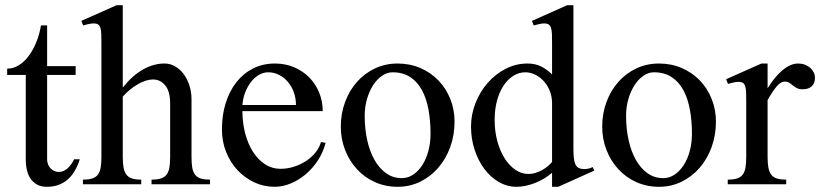

<svg xmlns="http://www.w3.org/2000/svg" viewBox="-20 -716 3186 746"><path d="M7.8 -424.8V-449.2Q31.7 -449.2 53 -462.4Q74.2 -475.6 91.3 -498.3Q108.4 -521 120.8 -551.5Q133.3 -582 139.2 -617.2H163.1V-459H273.9V-424.8H163.1V-97.2Q163.1 -86.9 166.5 -77.9Q169.9 -68.8 176 -62.3Q182.1 -55.7 190.4 -51.8Q198.7 -47.9 208 -47.9Q218.8 -47.9 228 -52.2Q237.3 -56.6 244.6 -63.7Q252 -70.8 257.8 -79.6Q263.7 -88.4 268.1 -97.2H290Q282.7 -73.7 271.5 -54Q260.3 -34.2 244.6 -20Q229 -5.9 208.5 2Q188 9.8 162.1 9.8Q141.1 9.8 125.7 2Q110.4 -5.9 100.1 -19.8Q89.8 -33.7 85 -53.5Q80.1 -73.2 80.1 -97.2V-424.8Z M457 -376Q494.6 -422.9 535.6 -446Q576.7 -469.2 619.1 -469.2Q641.1 -469.2 660.2 -458.3Q679.2 -447.3 693.4 -428.5Q707.5 -409.7 715.8 -384.3Q724.1 -358.9 724.1 -330.1V-106.9Q724.1 -82.5 726.8 -65.7Q729.5 -48.8 737.3 -38.1Q745.1 -27.3 759.3 -22.7Q773.4 -18.1 795.9 -18.1V0H568.8V-18.1Q591.8 -18.1 606 -22.9Q620.1 -27.8 627.9 -38.6Q635.7 -49.3 638.4 -66.2Q641.1 -83 641.1 -106.9V-314.9Q641.1 -360.4 622.3 -383.8Q603.5 -407.2 574.2 -407.2Q561 -407.2 546.4 -402.6Q531.7 -397.9 516.4 -389.2Q501 -380.4 485.8 -368.2Q470.7 -356 457 -340.8V-106.9Q457 -82.5 460 -65.7Q462.9 -48.8 470.7 -38.1Q478.5 -27.3 492.4 -22.7Q506.3 -18.1 528.8 -18.1V0H302.2V-18.1Q325.2 -18.1 339.4 -22.9Q353.5 -27.8 361.1 -38.6Q368.7 -49.3 371.3 -66.2Q374 -83 374 -106.9V-549.8Q374 -569.3 373.5 -583.5Q373 -597.7 370.4 -606.9Q367.7 -616.2 361.6 -620.6Q355.5 -625 344.2 -625Q336.4 -625 326.4 -623Q316.4 -621.1 303.2 -617.2L295.9 -634.8L433.1 -695.8H457Z M1046.9 9.8Q1004.4 9.8 967.3 -7.8Q930.2 -25.4 902.3 -55.4Q874.5 -85.4 858.4 -126Q842.3 -166.5 842.3 -212.9Q842.3 -268.6 856.9 -315.4Q871.6 -362.3 898.4 -396.5Q925.3 -430.7 963.4 -450Q1001.5 -469.2 1047.9 -469.2Q1088.9 -469.2 1123 -454.6Q1157.2 -439.9 1181.9 -414.8Q1206.5 -389.6 1220.2 -356Q1233.9 -322.3 1233.9 -284.2H921.9Q921.9 -237.8 932.9 -196.8Q943.8 -155.8 963.4 -125.5Q982.9 -95.2 1010 -77.6Q1037.1 -60.1 1069.8 -60.1Q1096.7 -60.1 1122.6 -68.4Q1148.4 -76.7 1169.7 -90.8Q1190.9 -105 1206.1 -123.8Q1221.2 -142.6 1227.1 -164.1L1245.1 -161.1Q1236.3 -126 1216.3 -94.7Q1196.3 -63.5 1169.4 -40.3Q1142.6 -17.1 1110.8 -3.7Q1079.1 9.8 1046.9 9.8ZM1129.9 -308.1Q1129.9 -334.5 1121.6 -357.4Q1113.3 -380.4 1098.6 -397.7Q1084 -415 1064.2 -425Q1044.4 -435.1 1022 -435.1Q1003.4 -435.1 986.1 -425Q968.8 -415 955.3 -397.7Q941.9 -380.4 932.9 -357.4Q923.8 -334.5 921.9 -308.1Z M1524.9 9.8Q1477.1 9.8 1436.5 -8.5Q1396 -26.9 1366.7 -58.8Q1337.4 -90.8 1320.8 -133.3Q1304.2 -175.8 1304.2 -224.1Q1304.2 -274.9 1320.8 -319.6Q1337.4 -364.3 1366.7 -397.5Q1396 -430.7 1436.5 -450Q1477.1 -469.2 1524.9 -469.2Q1572.8 -469.2 1613.3 -451.7Q1653.8 -434.1 1683.3 -403.6Q1712.9 -373 1729.5 -331.8Q1746.1 -290.5 1746.1 -243.2Q1746.1 -190.9 1729.5 -145Q1712.9 -99.1 1683.3 -64.7Q1653.8 -30.3 1613.3 -10.3Q1572.8 9.8 1524.9 9.8ZM1541 -23.9Q1565.4 -23.9 1585.9 -37.8Q1606.4 -51.8 1621.3 -75.2Q1636.2 -98.6 1644.5 -129.9Q1652.8 -161.1 1652.8 -195.8Q1652.8 -245.6 1645 -289.3Q1637.2 -333 1619.6 -365.5Q1602.1 -397.9 1574 -416.5Q1545.9 -435.1 1504.9 -435.1Q1483.9 -435.1 1464.4 -421.6Q1444.8 -408.2 1429.9 -385.3Q1415 -362.3 1406 -331.5Q1397 -300.8 1397 -266.1Q1397 -215.8 1406.7 -171.6Q1416.5 -127.4 1435.1 -94.7Q1453.6 -62 1480.2 -43Q1506.8 -23.9 1541 -23.9Z M2125 -44.9Q2110.8 -32.2 2094 -22.2Q2077.1 -12.2 2059.1 -5.1Q2041 2 2022.7 5.9Q2004.4 9.8 1986.8 9.8Q1950.2 9.8 1918 -9Q1885.7 -27.8 1861.8 -59.8Q1837.9 -91.8 1824 -134.3Q1810.1 -176.8 1810.1 -224.1Q1810.1 -271 1827.4 -315.2Q1844.7 -359.4 1874.5 -393.6Q1904.3 -427.7 1944.3 -448.5Q1984.4 -469.2 2029.8 -469.2Q2060.1 -469.2 2083 -457.5Q2106 -445.8 2125 -426.8V-549.8Q2125 -569.3 2124.5 -583.5Q2124 -597.7 2121.1 -606.9Q2118.2 -616.2 2112.1 -620.6Q2106 -625 2094.7 -625Q2087.4 -625 2077.4 -623Q2067.4 -621.1 2053.7 -617.2L2046.9 -634.8L2183.6 -695.8H2208V-136.2Q2208 -114.3 2210 -99.4Q2211.9 -84.5 2216.8 -75.4Q2221.7 -66.4 2229.7 -62.7Q2237.8 -59.1 2250 -59.1Q2257.3 -59.1 2265.9 -60.8Q2274.4 -62.5 2282.7 -66.9L2289.1 -53.2L2148.9 9.8H2125ZM2125 -314Q2125 -340.8 2116 -363.3Q2106.9 -385.7 2092 -401.6Q2077.1 -417.5 2058.6 -426.3Q2040 -435.1 2021 -435.1Q1996.1 -435.1 1974.4 -421.4Q1952.6 -407.7 1936.5 -383.3Q1920.4 -358.9 1911.1 -325Q1901.9 -291 1901.9 -250Q1901.9 -206.5 1912.1 -168.2Q1922.4 -129.9 1940.4 -101.3Q1958.5 -72.8 1982.4 -56.4Q2006.3 -40 2033.7 -40Q2046.9 -40 2059.8 -43.9Q2072.8 -47.9 2084.7 -54.2Q2096.7 -60.5 2106.9 -69.1Q2117.2 -77.6 2125 -86.9Z M2540.5 9.8Q2492.7 9.8 2452.1 -8.5Q2411.6 -26.9 2382.3 -58.8Q2353 -90.8 2336.4 -133.3Q2319.8 -175.8 2319.8 -224.1Q2319.8 -274.9 2336.4 -319.6Q2353 -364.3 2382.3 -397.5Q2411.6 -430.7 2452.1 -450Q2492.7 -469.2 2540.5 -469.2Q2588.4 -469.2 2628.9 -451.7Q2669.4 -434.1 2699 -403.6Q2728.5 -373 2745.1 -331.8Q2761.7 -290.5 2761.7 -243.2Q2761.7 -190.9 2745.1 -145Q2728.5 -99.1 2699 -64.7Q2669.4 -30.3 2628.9 -10.3Q2588.4 9.8 2540.5 9.8ZM2556.6 -23.9Q2581.1 -23.9 2601.6 -37.8Q2622.1 -51.8 2637 -75.2Q2651.9 -98.6 2660.2 -129.9Q2668.5 -161.1 2668.5 -195.8Q2668.5 -245.6 2660.6 -289.3Q2652.8 -333 2635.3 -365.5Q2617.7 -397.9 2589.6 -416.5Q2561.5 -435.1 2520.5 -435.1Q2499.5 -435.1 2480 -421.6Q2460.4 -408.2 2445.6 -385.3Q2430.7 -362.3 2421.6 -331.5Q2412.6 -300.8 2412.6 -266.1Q2412.6 -215.8 2422.4 -171.6Q2432.1 -127.4 2450.7 -94.7Q2469.2 -62 2495.8 -43Q2522.5 -23.9 2556.6 -23.9Z M2879.4 -323.2Q2879.4 -342.8 2878.9 -356.7Q2878.4 -370.6 2875.7 -379.9Q2873 -389.2 2866.9 -393.6Q2860.8 -397.9 2849.6 -397.9Q2841.8 -397.9 2832 -396Q2822.3 -394 2808.6 -390.1L2801.3 -408.2L2938.5 -469.2H2962.4V-373Q2974.6 -392.6 2988.3 -409.9Q3002 -427.2 3017.1 -440.4Q3032.2 -453.6 3048.3 -461.4Q3064.5 -469.2 3081.5 -469.2Q3095.2 -469.2 3106.9 -464.8Q3118.7 -460.4 3127.4 -452.9Q3136.2 -445.3 3141.4 -435.3Q3146.5 -425.3 3146.5 -414.1Q3146.5 -392.1 3133.8 -380.6Q3121.1 -369.1 3098.6 -369.1Q3084.5 -369.1 3075.9 -373.8Q3067.4 -378.4 3060.5 -384Q3053.7 -389.6 3046.9 -394.3Q3040 -398.9 3029.3 -398.9Q3012.7 -398.9 2996.1 -378.4Q2979.5 -357.9 2962.4 -327.1V-106.9Q2962.4 -82.5 2965.3 -65.7Q2968.3 -48.8 2976.1 -38.1Q2983.9 -27.3 2998 -22.7Q3012.2 -18.1 3034.7 -18.1V0H2807.6V-18.1Q2830.6 -18.1 2844.7 -22.9Q2858.9 -27.8 2866.5 -38.6Q2874 -49.3 2876.7 -66.2Q2879.4 -83 2879.4 -106.9Z"/></svg>

Font: Chandrasa
Style: Regular
Weight: 400
Designer: R.S. Wihananto
Foundry: R.S. Wihananto
Version: Version 2.0.1